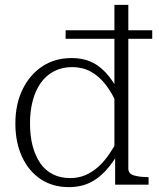

<svg xmlns="http://www.w3.org/2000/svg" viewBox="-20 -757 649 787"><path d="M273 -519Q324 -519 361.5 -499.5Q399 -480 429 -441Q459 -402 487 -344L462 -324Q441 -374 413.5 -409.5Q386 -445 352 -463.5Q318 -482 276 -482Q235 -482 202.5 -465.5Q170 -449 148 -418.5Q126 -388 114.5 -345.5Q103 -303 103 -251Q103 -199 114 -158Q125 -117 145.5 -87.5Q166 -58 197 -42.5Q228 -27 268 -27Q301 -27 329.5 -39Q358 -51 382.5 -73Q407 -95 428.5 -126.5Q450 -158 470 -196L492 -173Q460 -115 427.5 -74Q395 -33 355 -11.5Q315 10 262 10Q196 10 147 -22.5Q98 -55 70.5 -114Q43 -173 43 -251Q43 -330 72.5 -390.5Q102 -451 153.5 -485Q205 -519 273 -519ZM449 -737H506V-66Q506 -45 529 -38Q552 -31 588 -31H589V0H452V-125L449 -130ZM604 -633V-598H249V-633Z"/></svg>

Font: Roboto Serif 36pt ExtraLight
Style: Regular
Weight: 250
Designer: Greg Gazdowicz
Foundry: Commercial Type
Version: Version 1.008